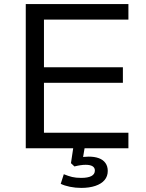

<svg xmlns="http://www.w3.org/2000/svg" viewBox="-20 -725 715 939"><path d="M106 0V-705H608V-629H195V-396H581V-320H195V-76H608V0ZM377 194Q349 194 322 188.5Q295 183 277 174L292 127Q314 136 332.5 140.5Q351 145 377 145Q410 145 427 136Q444 127 444 109Q444 95 432.5 88Q421 81 399 81Q387 81 373.5 83Q360 85 344 89L327 73L341 -20H397L384 57L358 49Q374 44 388 42.5Q402 41 414 41Q442 41 463 48.5Q484 56 495.5 72Q507 88 507 111Q507 137 491.5 155.5Q476 174 446.5 184Q417 194 377 194Z"/></svg>

Font: Nunito Sans 10pt SemiExpanded
Style: Regular
Weight: 400
Width: 6
Designer: Vernon Adams
Foundry: Vernon Adams
Version: Version 3.101;gftools[0.9.27]